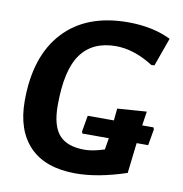

<svg xmlns="http://www.w3.org/2000/svg" viewBox="-76 -722 763 802"><g transform="rotate(10 305.5 -321.0)"><path d="M297 9Q168 9 101.5 -59.5Q35 -128 35 -253Q35 -443 131.5 -547Q228 -651 404 -651Q509 -651 586 -613L543 -493L530 -492Q448 -544 371 -544Q273 -544 223.5 -476.5Q174 -409 174 -258Q174 -172 208 -133.5Q242 -95 316 -95Q351 -95 400 -111L408 -160H296L293 -168L305 -237H416L421 -288L545 -297L536 -237H584L587 -229L575 -160H526L511 -31Q391 9 297 9Z"/></g></svg>

Font: Alegreya Sans SC
Style: Bold Italic
Weight: 700
Italic angle: -7°
Designer: Juan Pablo del Peral
Foundry: Huerta Tipografica
Version: Version 2.007